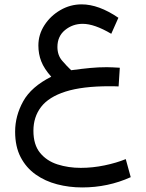

<svg xmlns="http://www.w3.org/2000/svg" viewBox="-20 -509 659 867"><path d="M521 -203.1 515.6 -118.7Q499 -119.6 491 -119.6Q482.9 -119.6 474.6 -119.6Q352.1 -119.6 276.1 -95.5Q200.2 -71.3 165.5 -26.1Q130.9 19 130.9 81.5Q130.9 144.5 160.9 181.2Q190.9 217.8 239.7 233.4Q288.6 249 344.7 249Q398.4 249 452.1 237.8Q505.9 226.6 547.9 209.5L570.3 291Q467.8 337.4 351.1 337.4Q292 337.4 237.8 323.2Q183.6 309.1 140.9 278.8Q98.1 248.5 73.2 200.7Q48.3 152.8 48.3 85.4Q48.3 14.2 84.7 -51.5Q121.1 -117.2 211.4 -162.6Q179.2 -198.7 166.3 -231.9Q153.3 -265.1 153.3 -303.7Q153.3 -353 180.7 -395.3Q208 -437.5 252.7 -463.4Q297.4 -489.3 348.6 -489.3Q425.8 -489.3 514.6 -428.7L482.4 -356.4Q406.2 -401.4 353.5 -401.4Q308.1 -401.4 273.7 -373.3Q239.3 -345.2 239.3 -296.9Q239.3 -259.8 260.5 -235.1Q281.7 -210.4 301.3 -191.9Q351.1 -198.7 387.7 -202.1Q424.3 -205.6 462.4 -205.6Q479.5 -205.6 490 -204.8Q500.5 -204.1 521 -203.1Z"/></svg>

Font: Vazirmatn UI
Style: Regular
Weight: 400
Designer: Saber Rastikerdar
Foundry: Saber Rastikerdar
Version: Version 33.003